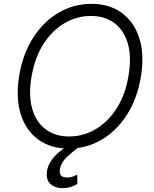

<svg xmlns="http://www.w3.org/2000/svg" viewBox="-20 -757 797 991"><path d="M707 -359.7Q688.2 -247.2 634.8 -164.1Q581.3 -81 503.7 -35.5Q426.1 9.9 335.2 9.9Q241.8 9.9 177.7 -36.6Q113.6 -83.1 87 -168Q60.4 -252.8 79.2 -367.5Q98.4 -480.5 151.8 -563.4Q205.3 -646.3 283 -691.8Q360.8 -737.2 452.1 -737.2Q544.4 -737.2 608.3 -690.7Q672.2 -644.2 699.2 -559.5Q726.2 -474.8 707 -359.7ZM643.5 -367.5Q659.8 -464.8 639.4 -533.6Q619 -602.3 569.6 -638.5Q520.2 -674.7 449.9 -674.7Q377.1 -674.7 313 -637.3Q248.9 -599.8 204 -529.3Q159.1 -458.8 142.4 -359.7Q126.4 -262.8 146.7 -194.1Q166.9 -125.4 216.4 -89Q266 -52.6 336.6 -52.6Q409.8 -52.6 473.7 -90.2Q537.6 -127.8 582.6 -198.3Q627.5 -268.8 643.5 -367.5ZM304 214.1Q262.4 214.1 239 191.1Q215.6 168 223 123.9Q229.8 84.9 263 48.7Q296.2 12.4 359.7 -19.9L389.2 0Q351.6 28.1 323.2 55.4Q294.7 82.7 289.4 116.1Q285.9 137.8 294.4 148.4Q302.9 159.1 327.4 159.1Q343.4 159.1 355.8 154.5Q368.3 149.9 378.6 144.2L379.3 192.1Q365.1 201 346.1 207.6Q327.1 214.1 304 214.1Z"/></svg>

Font: Inter Light  BETA
Style: Italic
Weight: 300
Italic angle: 9.39999°
Designer: Rasmus Andersson
Foundry: rsms
Version: Version 3.011;git-f93a4a705